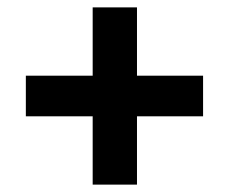

<svg xmlns="http://www.w3.org/2000/svg" viewBox="-20 -570 620 520"><path d="M231 -70H351V-255H530V-365H351V-550H231V-365H50V-255H231Z"/></svg>

Font: CommitMono-dimboump
Style: Bold
Weight: 700
Monospace: yes
Designer: Eigil Nikolajsen
Foundry: Eigil Nikolajsen
Version: Version 1.143